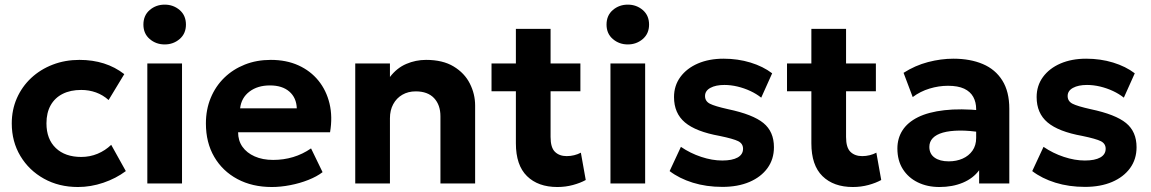

<svg xmlns="http://www.w3.org/2000/svg" viewBox="-20 -772 4845 808"><path d="M308 15Q228 15 165 -20Q102 -55 65.8 -115.5Q29.5 -176 29.5 -252.5Q29.5 -310 51 -358.8Q72.5 -407.5 111.2 -443.8Q150 -480 202 -500Q254 -520 314.5 -520Q370 -520 417.2 -505Q464.5 -490 503 -460L437 -351Q413 -372.5 383.8 -383Q354.5 -393.5 322 -393.5Q276.5 -393.5 243.8 -377Q211 -360.5 193.2 -329Q175.5 -297.5 175.5 -253Q175.5 -186.5 214.8 -149Q254 -111.5 322 -111.5Q358.5 -111.5 390.8 -125Q423 -138.5 448 -162.5L509.5 -52Q468 -21 415 -3Q362 15 308 15Z M600 0V-505H746V0ZM673 -585Q636.5 -585 610 -607.8Q583.5 -630.5 583.5 -668.5Q583.5 -707 610 -729.8Q636.5 -752.5 673 -752.5Q709.5 -752.5 736 -729.8Q762.5 -707 762.5 -668.5Q762.5 -630.5 736 -607.8Q709.5 -585 673 -585Z M1124 15Q1041.5 15 979 -18.5Q916.5 -52 881.5 -112Q846.5 -172 846.5 -252.5Q846.5 -311 866.8 -360Q887 -409 923.8 -444.8Q960.5 -480.5 1010.2 -500.2Q1060 -520 1119.5 -520Q1185 -520 1235.8 -497Q1286.5 -474 1320 -432.8Q1353.5 -391.5 1366.8 -336Q1380 -280.5 1369 -215.5H982Q982 -180.5 1000.2 -154.5Q1018.5 -128.5 1051.8 -113.8Q1085 -99 1129.5 -99Q1173.5 -99 1213.5 -111Q1253.5 -123 1289 -147.5L1337.5 -47.5Q1313.5 -29 1277.5 -14.8Q1241.5 -0.5 1201.2 7.2Q1161 15 1124 15ZM990.5 -316H1229Q1227.5 -360.5 1197.8 -386.5Q1168 -412.5 1116 -412.5Q1064 -412.5 1029.8 -386.5Q995.5 -360.5 990.5 -316Z M1475 0V-505H1621V-448Q1650 -486 1689.8 -503Q1729.5 -520 1773 -520Q1843.5 -520 1889.2 -492.2Q1935 -464.5 1957.2 -420.5Q1979.5 -376.5 1979.5 -328V0H1833.5V-282.5Q1833.5 -330.5 1806.8 -359Q1780 -387.5 1729.5 -387.5Q1697.5 -387.5 1673 -373.2Q1648.5 -359 1634.8 -333.5Q1621 -308 1621 -274.5V0Z M2325.5 15Q2244.5 15 2197.8 -30.8Q2151 -76.5 2151 -169V-650.5H2297V-505H2422.5V-388H2297V-195.5Q2297 -151 2315.5 -133Q2334 -115 2365 -115Q2381 -115 2396.2 -118.8Q2411.5 -122.5 2424.5 -129.5L2445 -14.5Q2422.5 -2 2391.2 6.5Q2360 15 2325.5 15ZM2048.5 -388V-505H2165.5V-388Z M2549 0V-505H2695V0ZM2622 -585Q2585.5 -585 2559 -607.8Q2532.5 -630.5 2532.5 -668.5Q2532.5 -707 2559 -729.8Q2585.5 -752.5 2622 -752.5Q2658.5 -752.5 2685 -729.8Q2711.5 -707 2711.5 -668.5Q2711.5 -630.5 2685 -607.8Q2658.5 -585 2622 -585Z M3020 14.5Q2952.5 14.5 2895.5 -3.2Q2838.5 -21 2798 -52L2845.5 -154Q2885 -127 2931 -111.8Q2977 -96.5 3019.5 -96.5Q3061.5 -96.5 3084.2 -109.2Q3107 -122 3107 -146Q3107 -167.5 3086.8 -177.8Q3066.5 -188 3008.5 -200Q2908.5 -218 2862.5 -256.8Q2816.5 -295.5 2816.5 -363.5Q2816.5 -411.5 2843.2 -448Q2870 -484.5 2917 -504.8Q2964 -525 3025 -525Q3085 -525 3138.2 -508.8Q3191.5 -492.5 3229.5 -463.5L3183.5 -361Q3163.5 -377 3137.8 -389Q3112 -401 3083.8 -407.8Q3055.5 -414.5 3028.5 -414.5Q2992 -414.5 2969.5 -402.2Q2947 -390 2947 -368Q2947 -346 2967.5 -335.5Q2988 -325 3044 -312.5Q3148.5 -290.5 3192.8 -254.2Q3237 -218 3237 -152.5Q3237 -102 3209.8 -64.5Q3182.5 -27 3133.8 -6.2Q3085 14.5 3020 14.5Z M3569 15Q3488 15 3441.2 -30.8Q3394.5 -76.5 3394.5 -169V-650.5H3540.5V-505H3666V-388H3540.5V-195.5Q3540.5 -151 3559 -133Q3577.5 -115 3608.5 -115Q3624.5 -115 3639.8 -118.8Q3655 -122.5 3668 -129.5L3688.5 -14.5Q3666 -2 3634.8 6.5Q3603.5 15 3569 15ZM3292 -388V-505H3409V-388Z M3933.5 15Q3882.5 15 3842.5 -4.5Q3802.5 -24 3779.5 -60.2Q3756.5 -96.5 3756.5 -147Q3756.5 -190 3778 -223.5Q3799.5 -257 3843.2 -278.8Q3887 -300.5 3954.2 -308.2Q4021.5 -316 4113 -307L4114.5 -214Q4060 -223 4018.2 -222.5Q3976.5 -222 3948.2 -214Q3920 -206 3905.5 -190.8Q3891 -175.5 3891 -154Q3891 -124.5 3913 -108.8Q3935 -93 3972.5 -93Q4005 -93 4031 -104.5Q4057 -116 4072.5 -138Q4088 -160 4088 -191.5V-312.5Q4088 -342 4075.8 -364.2Q4063.5 -386.5 4037.5 -398.8Q4011.5 -411 3969.5 -411Q3930.5 -411 3891.8 -399.2Q3853 -387.5 3821 -363.5L3782.5 -465.5Q3831 -496.5 3885.5 -510.8Q3940 -525 3992 -525Q4063 -525 4116 -502.5Q4169 -480 4198.2 -433.2Q4227.5 -386.5 4227.5 -314.5V0H4100.5V-55.5Q4075.5 -21.5 4032 -3.2Q3988.5 15 3933.5 15Z M4546 14.5Q4478.5 14.5 4421.5 -3.2Q4364.5 -21 4324 -52L4371.5 -154Q4411 -127 4457 -111.8Q4503 -96.5 4545.5 -96.5Q4587.5 -96.5 4610.2 -109.2Q4633 -122 4633 -146Q4633 -167.5 4612.8 -177.8Q4592.5 -188 4534.5 -200Q4434.5 -218 4388.5 -256.8Q4342.5 -295.5 4342.5 -363.5Q4342.5 -411.5 4369.2 -448Q4396 -484.5 4443 -504.8Q4490 -525 4551 -525Q4611 -525 4664.2 -508.8Q4717.5 -492.5 4755.5 -463.5L4709.5 -361Q4689.5 -377 4663.8 -389Q4638 -401 4609.8 -407.8Q4581.5 -414.5 4554.5 -414.5Q4518 -414.5 4495.5 -402.2Q4473 -390 4473 -368Q4473 -346 4493.5 -335.5Q4514 -325 4570 -312.5Q4674.5 -290.5 4718.8 -254.2Q4763 -218 4763 -152.5Q4763 -102 4735.8 -64.5Q4708.5 -27 4659.8 -6.2Q4611 14.5 4546 14.5Z"/></svg>

Font: Geologica Thin Roman SemiBold
Style: Regular
Weight: 600
Version: Version 1.010;gftools[0.9.28]